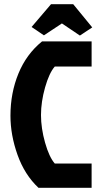

<svg xmlns="http://www.w3.org/2000/svg" viewBox="-20 -898 483 918"><path d="M242 -116H418V0H164Q98 -62 64 -157Q30 -252 30 -345Q30 -453 68 -546Q106 -639 181 -700H418V-580H242Q215 -549 195.5 -480Q176 -411 176 -348Q176 -285 195.5 -216Q215 -147 242 -116ZM224 -878H330L421 -767L362 -728L276 -786L190 -729L131 -769Z"/></svg>

Font: Jockey One
Style: Regular
Weight: 400
Designer: TypeTogether
Foundry: TypeTogether
Version: Version 1.002